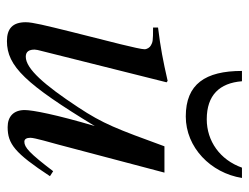

<svg xmlns="http://www.w3.org/2000/svg" viewBox="-100 -590 701 540"><g transform="rotate(90 250.0 -319.5)"><path d="M451 -650C429 -588 376 -551 315 -551C247 -551 213 -587 208 -650H179C179 -547 216 -492 307 -492C394 -492 466 -562 480 -650ZM461 -119C410 -52 394 -38 378 -38C371 -38 367 -44 367 -55C367 -67 381 -114 386 -133L465 -432H391C342 -298 328 -260 281 -189C219 -95 173 -42 139 -42C124 -42 119 -52 119 -67C119 -71 121 -80 122 -83L211 -438L207 -441C150 -428 114 -421 57 -414V-400C95 -400 98 -399 107 -394C113 -391 118 -383 118 -376C118 -368 112 -342 104 -309L69 -170C51 -97 42 -61 42 -42C42 -5 60 11 95 11C166 11 216 -42 334 -236C302 -128 289 -61 289 -39C289 -8 307 9 337 9C384 9 410 -11 475 -110Z"/></g></svg>

Font: STIXGeneral
Style: Italic
Weight: 400
Italic angle: -16.33°
Designer: MicroPress Inc., with final additions and corrections provided by Coen Hoffman, Elsevier (retired)
Version: Version 1.1.0